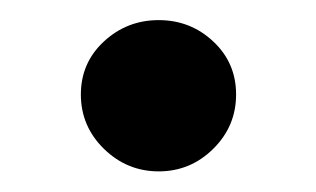

<svg xmlns="http://www.w3.org/2000/svg" viewBox="-20 -449 311 189"><path d="M59.6 -356Q59.6 -387.2 82.3 -408.2Q105 -429.2 136.2 -429.2Q167.5 -429.2 189.9 -408.2Q212.4 -387.2 212.4 -356Q212.4 -324.7 189.9 -302.5Q167.5 -280.3 136.2 -280.3Q105 -280.3 82.3 -302.5Q59.6 -324.7 59.6 -356Z"/></svg>

Font: Estedad-FD Bold
Style: Regular
Weight: 700
Designer: Amin Abedi
Version: Version 7.3